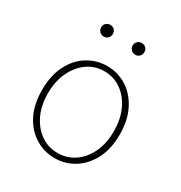

<svg xmlns="http://www.w3.org/2000/svg" viewBox="-161 -781 854 908"><g transform="rotate(30 266.0 -327.0)"><path d="M266 12Q209 12 160.5 -17.5Q112 -47 83 -103Q54 -159 54 -238Q54 -318 83 -374.5Q112 -431 160.5 -460.5Q209 -490 266 -490Q323 -490 371 -460.5Q419 -431 448.5 -374.5Q478 -318 478 -238Q478 -159 448.5 -103Q419 -47 371 -17.5Q323 12 266 12ZM266 -16Q317 -16 358 -44Q399 -72 422.5 -122Q446 -172 446 -238Q446 -304 422.5 -354.5Q399 -405 358 -433.5Q317 -462 266 -462Q215 -462 174.5 -433.5Q134 -405 110 -354.5Q86 -304 86 -238Q86 -172 110 -122Q134 -72 174.5 -44Q215 -16 266 -16ZM180 -602Q167 -602 157.5 -611.5Q148 -621 148 -634Q148 -648 157.5 -657Q167 -666 180 -666Q194 -666 203 -657Q212 -648 212 -634Q212 -621 203 -611.5Q194 -602 180 -602ZM352 -602Q339 -602 329.5 -611.5Q320 -621 320 -634Q320 -648 329.5 -657Q339 -666 352 -666Q366 -666 375 -657Q384 -648 384 -634Q384 -621 375 -611.5Q366 -602 352 -602Z"/></g></svg>

Font: Source Sans 3 VF
Style: Regular
Weight: 200
Designer: Paul D. Hunt
Foundry: Adobe
Version: Version 3.046;hotconv 1.0.118;makeotfexe 2.5.65603